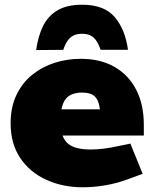

<svg xmlns="http://www.w3.org/2000/svg" viewBox="-20 -784 644 813"><path d="M330 9Q246 9 176.5 -22.5Q107 -54 66 -114.5Q25 -175 25 -262Q25 -330 49.5 -381.5Q74 -433 116 -467Q158 -501 211 -518Q264 -535 322 -535Q405 -535 464.5 -501Q524 -467 556.5 -404.5Q589 -342 589 -255V-210H245Q253 -188 269 -175Q285 -162 309 -156.5Q333 -151 364 -151Q389 -151 418 -154.5Q447 -158 479 -165L532 -176L584 -48L527 -27Q477 -8 427 0.5Q377 9 330 9ZM240 -321H403Q399 -358 382 -375Q365 -392 327 -392Q305 -392 287 -385.5Q269 -379 257.5 -364Q246 -349 240 -321ZM328 -764Q421 -764 465.5 -712Q510 -660 522 -573H406Q398 -597 387.5 -612Q377 -627 362.5 -634Q348 -641 328 -641Q307 -641 292 -634Q277 -627 266.5 -612Q256 -597 248 -573L133 -572Q141 -630 162 -673Q183 -716 223 -740Q263 -764 328 -764Z"/></svg>

Font: REM Medium Black
Style: Regular
Weight: 900
Version: Version 1.005;gftools[0.9.28]